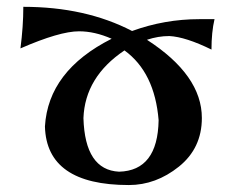

<svg xmlns="http://www.w3.org/2000/svg" viewBox="-20 -530 679 555"><path d="M352.5 4.9Q114.3 4.9 109.9 -164.6Q119.6 -325.7 302.7 -418Q253.9 -439.5 208.5 -439.5Q152.3 -439.5 39.1 -390.1Q47.4 -453.6 47.4 -510.3Q227.1 -510.3 361.8 -440.4Q456.1 -474.6 555.7 -474.6H600.1Q591.3 -437 591.3 -386.7Q516.6 -423.3 469.7 -425.8Q437 -425.8 404.8 -415Q563.5 -312.5 563.5 -189Q563.5 -101.6 497.1 -48.3Q430.7 4.9 352.5 4.9ZM324.2 -33.7Q436 -36.6 438.5 -182.6Q427.2 -320.8 339.8 -384.3Q225.6 -307.6 221.2 -188.5Q225.6 -38.6 324.2 -33.7Z"/></svg>

Font: Kelvinch
Style: Bold
Weight: 700
Designer: Paul James Miller
Foundry: High-Logic / Made with FontCreator
Version: Version 3.501;March 28, 2021;FontCreator 13.0.0.2683 64-bit